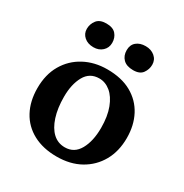

<svg xmlns="http://www.w3.org/2000/svg" viewBox="-155 -774 867 905"><g transform="rotate(30 278.0 -321.5)"><path d="M276 9Q202 9 148 -20Q94 -49 65.5 -102Q37 -155 37 -226Q37 -300 68.5 -354Q100 -408 155 -437.5Q210 -467 279 -467Q357 -467 410.5 -437Q464 -407 492 -354Q520 -301 520 -232Q520 -160 489.5 -106Q459 -52 404.5 -21.5Q350 9 276 9ZM288 -48Q339 -48 365 -94.5Q391 -141 391 -213Q391 -276 374 -320.5Q357 -365 329 -388Q301 -411 268 -411Q216 -411 191 -366Q166 -321 166 -253Q166 -191 181 -144.5Q196 -98 223 -73Q250 -48 288 -48ZM385 -524Q349 -524 330.5 -542.5Q312 -561 312 -591Q312 -620 331 -636Q350 -652 381 -652Q411 -652 431 -635Q451 -618 451 -591Q451 -566 436 -545Q421 -524 385 -524ZM169 -524Q138 -524 118.5 -541Q99 -558 99 -584Q99 -610 115 -631Q131 -652 167 -652Q203 -652 219.5 -633Q236 -614 236 -586Q236 -559 217 -541.5Q198 -524 169 -524Z"/></g></svg>

Font: Vollkorn SemiBold
Style: Regular
Weight: 600
Designer: Friedrich Althausen
Foundry: Friedrich Althausen
Version: Version 5.000